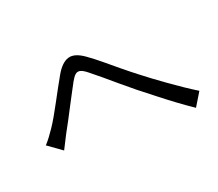

<svg xmlns="http://www.w3.org/2000/svg" viewBox="-110 -873 1220 1073"><g transform="rotate(-30 500.0 -336.5)"><path d="M55.7 -274.4Q74.6 -288.9 91.3 -304.6Q108 -320.4 127.8 -340.5Q148 -361.2 172.4 -390.4Q196.7 -419.7 223.5 -453.5Q250.2 -487.2 276.1 -519.9Q302.1 -552.5 324.2 -578.9Q367.8 -630.5 409.4 -635.4Q451 -640.3 500.4 -589.6Q530.7 -559.2 564.9 -518.8Q599 -478.3 634.3 -436.9Q669.6 -395.6 701.3 -360.9Q723.8 -335.7 753 -304.8Q782.1 -273.8 815.2 -240.3Q848.2 -206.7 882.7 -173.1Q917.3 -139.5 951.2 -109.5L887.4 -36.7Q849.8 -72.8 808.3 -116.4Q766.8 -160.1 726.9 -204.9Q686.9 -249.8 652.2 -288.2Q619.8 -325.2 585.3 -366.8Q550.8 -408.5 519.3 -446.2Q487.9 -483.8 464.5 -509.6Q443.4 -533.3 428.2 -539.1Q413 -544.8 399.3 -536.3Q385.7 -527.9 368.4 -506.6Q351.1 -484.7 328 -455.1Q304.8 -425.4 279.8 -393Q254.8 -360.6 231.3 -330Q207.8 -299.5 188.5 -276.4Q173.6 -256.1 157.5 -235.3Q141.4 -214.5 129.9 -198.6Z"/></g></svg>

Font: Noto Sans TC
Style: Regular
Weight: 100
Designer: Ryoko NISHIZUKA 西塚涼子 (kana, bopomofo & ideographs); Paul D. Hunt (Latin, Greek & Cyrillic); Sandoll Communications 산돌커뮤니
Foundry: Adobe
Version: Version 2.004;hotconv 1.0.118;makeotfexe 2.5.65603